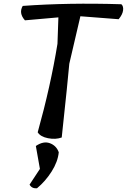

<svg xmlns="http://www.w3.org/2000/svg" viewBox="-20 -751 687 1039"><path d="M296 -657 115 -641Q80 -680 103 -719Q349 -737 637 -728Q649 -717 646 -694.5Q643 -672 622 -647L415 -663L355 -406Q348 -323 314 -7Q281 5 240 -3Q199 -11 184 -35Q254 -286 291 -514ZM196 163 174 39Q215 11 250 24Q285 37 298 73Q293 124 259.5 177Q226 230 180 268Q152 270 140 248Z"/></svg>

Font: Tillana Medium
Style: Regular
Weight: 500
Designer: Lipi Raval (Devanagari, Latin), Jonny Pinhorn (Latin)
Foundry: Indian Type Foundry
Version: Version 2.003;PS 1.0;hotconv 1.0.79;makeotf.lib2.5.61930; tt